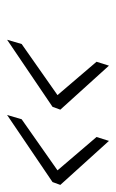

<svg xmlns="http://www.w3.org/2000/svg" viewBox="87 -518 327 541"><g transform="rotate(90 250.5 -247.5)"><path d="M289 -254 281 -232 92 -104 104 -145 248 -246 154 -356 165 -391ZM501 -254 493 -232 304 -104 316 -145 460 -246 366 -356 377 -391Z"/></g></svg>

Font: Cairo ExtraLight
Style: Italic
Weight: 275
Italic angle: -13°
Designer: Mohamed Gaber, Accademia di Belle Arti di Urbino and others
Foundry: Kief Type Foundry, Accademia di Belle Arti di Urbino and others
Version: Version 3.011